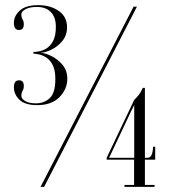

<svg xmlns="http://www.w3.org/2000/svg" viewBox="-20 -726 657 746"><path d="M124.5 -317.5Q77 -317.5 55.5 -338.5Q34 -359.5 34 -387Q34 -414 54 -414Q72.5 -414 72.5 -392Q72.5 -380.5 67.8 -373.5Q63 -366.5 63 -353Q63 -343 77.2 -333.8Q91.5 -324.5 120.5 -324.5Q150.5 -324.5 172.8 -344.2Q195 -364 195 -419Q195 -453 185 -472.8Q175 -492.5 160.5 -502Q146 -511.5 132 -514.5Q118 -517.5 110 -517.5V-524Q118 -524 132.2 -526.5Q146.5 -529 161.2 -538.2Q176 -547.5 186.5 -567.2Q197 -587 197 -621.5Q197 -659.5 177.5 -679.2Q158 -699 124 -699Q94.5 -699 78.8 -690Q63 -681 63 -671.5Q63 -657.5 67.8 -650.2Q72.5 -643 72.5 -632Q72.5 -609.5 54 -609.5Q34 -609.5 34 -637Q34 -664 57 -685Q80 -706 128.5 -706Q176 -706 208.2 -683.5Q240.5 -661 240.5 -620.5Q240.5 -588.5 221.8 -566.2Q203 -544 178.5 -532.5Q154 -521 136.5 -521Q154.5 -520.5 179.2 -508.5Q204 -496.5 222.8 -474.2Q241.5 -452 241.5 -420Q241.5 -380 211.2 -348.8Q181 -317.5 124.5 -317.5ZM137.5 0 499 -700H512L151.5 0ZM463.5 0V-7.5H501V-105.5H394.5V-113L501 -337Q510 -346.5 517.2 -354.8Q524.5 -363 535 -384.5H543V-113H554Q564.5 -113 569.5 -125.5Q574.5 -138 574.5 -156H583V-105.5H543V-7.5H580.5V0ZM501.5 -318 489 -293 404 -113H501.5Z"/></svg>

Font: Imbue 100pt ExtraLight
Style: Regular
Weight: 200
Designer: Tyler Finck
Foundry: Etcetera Type Company
Version: Version 1.102; ttfautohint (v1.8.3)